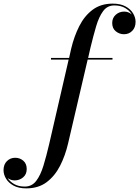

<svg xmlns="http://www.w3.org/2000/svg" viewBox="-224 -780 769 1060"><path d="M57.5 -460H157.5L169 -511.5Q185 -579 213.5 -635.5Q242 -692 287.2 -726Q332.5 -760 398.5 -760Q440.5 -760 468.8 -744.8Q497 -729.5 510.8 -706.2Q524.5 -683 524.5 -659.5Q524.5 -628.5 506.2 -609.8Q488 -591 460.5 -591Q435.5 -591 415.5 -607Q395.5 -623 395.5 -653Q395.5 -681 415 -698.5Q434.5 -716 461.5 -716Q485 -716 503.5 -700.5Q492 -720.5 467.8 -735.2Q443.5 -750 407 -750Q368.5 -750 345.2 -718.5Q322 -687 306.5 -634Q291 -581 275.5 -517L262.5 -460H397V-451H260L152 11.5Q136.5 78.5 107.8 135Q79 191.5 33.5 225.8Q-12 260 -79 260Q-121 260 -149 244.8Q-177 229.5 -190.8 206.2Q-204.5 183 -204.5 159.5Q-204.5 128 -185.8 109.5Q-167 91 -140 91Q-114.5 91 -95.5 107.2Q-76.5 123.5 -76.5 153Q-76.5 182.5 -96.5 199.2Q-116.5 216 -143 216Q-164.5 216 -182 203Q-169.5 222.5 -145.8 236.2Q-122 250 -87 250Q-48 250 -24 218.5Q0 187 16 134.2Q32 81.5 47 17.5L155 -451H57.5Z"/></svg>

Font: Bodoni* 24pt Medium
Style: Italic
Weight: 500
Italic angle: -13°
Version: Version 2.3